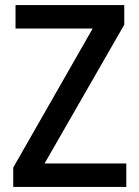

<svg xmlns="http://www.w3.org/2000/svg" viewBox="-20 -734 546 754"><path d="M476 0V-92H155L468 -637V-714H41V-622H344L32 -76V0Z"/></svg>

Font: Noto Sans Devanagari SemiCondensed Medium
Style: Regular
Weight: 500
Width: 4
Designer: Jelle Bosma - Monotype Design Team
Foundry: Monotype Imaging Inc.
Version: Version 2.004